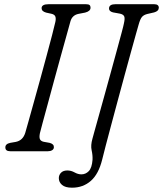

<svg xmlns="http://www.w3.org/2000/svg" viewBox="-20 -720 776 914"><path d="M170 -86Q166 -66.5 170.2 -57.2Q174.5 -48 188 -45L216 -40Q237 -34.5 236.5 -19.5Q236.5 -10 228.2 -5Q220 0 208 0H29Q5.5 0 5.5 -18Q5 -35 29 -40L55 -44.5Q88.5 -51 100 -87Q104 -101 114.8 -139.2Q125.5 -177.5 140.2 -230.2Q155 -283 171 -341.2Q187 -399.5 201.8 -454.5Q216.5 -509.5 227.8 -552.2Q239 -595 243.5 -615.5Q247 -631.5 243.5 -641.2Q240 -651 224.5 -654.5L199.5 -660Q178 -666 178 -681Q178 -700 211.5 -700H388.5Q401.5 -700 406.2 -696Q411 -692 411 -683.5Q411 -666.5 385 -660L354 -654Q324 -648 315.5 -619Q309.5 -596.5 297 -552.2Q284.5 -508 269 -451.5Q253.5 -395 237.2 -335.5Q221 -276 206.8 -223.2Q192.5 -170.5 182.5 -133.8Q172.5 -97 170 -86ZM640 -603Q637 -593 627.5 -559Q618 -525 604 -474.5Q590 -424 573.8 -364.2Q557.5 -304.5 541 -243Q524.5 -181.5 509.5 -125.5Q494.5 -69.5 483.2 -26.2Q472 17 466.5 39.5Q449.5 108.5 412.5 141Q375.5 173.5 323 173.5Q290.5 173.5 275.2 160.2Q260 147 260 128Q260 113 270.5 102.2Q281 91.5 300.5 91.5Q318.5 91.5 335 100.8Q351.5 110 367.5 110Q387.5 110 402.5 94.8Q417.5 79.5 420.5 40.5Q421.5 18.5 416.2 -4.8Q411 -28 420 -59.5Q421.5 -66 430 -96Q438.5 -126 451.2 -172Q464 -218 479 -272Q494 -326 509 -380.8Q524 -435.5 537 -483.2Q550 -531 559 -564.5Q568 -598 570 -609Q575.5 -633 571.2 -642.2Q567 -651.5 551 -655L518 -661Q498.5 -666 499 -680Q499.5 -700 529.5 -700H713.5Q736 -700 736 -683Q735.5 -667 714 -661L681.5 -653.5Q665 -649.5 656.2 -639.8Q647.5 -630 640 -603Z"/></svg>

Font: Fraunces 72pt S100 Light
Style: Italic
Weight: 300
Italic angle: -16°
Version: Version 1.000; ttfautohint (v1.8.3)